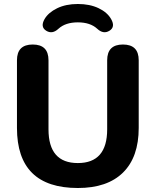

<svg xmlns="http://www.w3.org/2000/svg" viewBox="-20 -933 780 962"><path d="M370 9Q65 9 65 -292V-631Q65 -710 144 -710Q223 -710 223 -631V-285Q223 -116 370 -116Q517 -116 517 -285V-631Q517 -710 596 -710Q675 -710 675 -631V-292Q675 -146 596.5 -68.5Q518 9 370 9ZM273 -789Q242 -760 211.5 -779Q181 -798 203 -837Q222 -870 266 -891.5Q310 -913 370 -913Q430 -913 474 -892Q518 -871 537 -837Q559 -798 528.5 -779Q498 -760 467 -789Q432 -821 370 -821Q308 -821 273 -789Z"/></svg>

Font: Nunito VF Beta Light
Style: Regular
Weight: 300
Designer: Vernon Adams
Foundry: newtypography
Version: Version 3.001